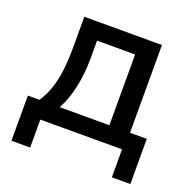

<svg xmlns="http://www.w3.org/2000/svg" viewBox="-113 -598 830 839"><g transform="rotate(20 302.0 -179.0)"><path d="M26 130V-80H80Q102 -113 115 -151Q128 -189 134 -237Q140 -285 140 -346V-488H501V-80H579V130H493V0H113V130ZM174 -80H405V-409H228V-325Q228 -256 214 -191Q200 -126 174 -80Z"/></g></svg>

Font: Nunito Sans 12pt SemiBold
Style: Regular
Weight: 600
Designer: Vernon Adams
Foundry: Vernon Adams
Version: Version 3.101;gftools[0.9.27]